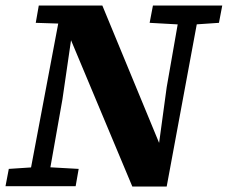

<svg xmlns="http://www.w3.org/2000/svg" viewBox="-32 -677 828 698"><path d="M-12 0 0 -63 106 -70H129L254 -63L243 0ZM68 0 190 -646H243L195 -316L139 0ZM512 -594 524 -657H776L764 -594L661 -587H638ZM587 -144 539 -103 574 -360 626 -657H696L574 1H449L219 -548L203 -553L191 -591L98 -594L109 -657H340L552 -144Z"/></svg>

Font: Source Serif 4
Style: Bold Italic
Weight: 700
Italic angle: -12°
Designer: Frank Grießhammer
Foundry: Adobe Systems Incorporated
Version: Version 4.004;hotconv 1.0.116;makeotfexe 2.5.65601